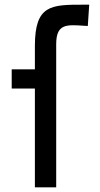

<svg xmlns="http://www.w3.org/2000/svg" viewBox="-20 -800 428 820"><path d="M335 -780C198 -780 129 -779 129 -604V-504H30V-422H129V0H220V-611C220 -699 264 -695 339 -690L355 -689L361 -780Z"/></svg>

Font: Hibana SubMedium
Style: Regular
Weight: 500
Width: 6
Designer: pygmalion
Foundry: ybstudio
Version: Version 0.930;hotconv 1.0.109;makeotfexe 2.5.65596